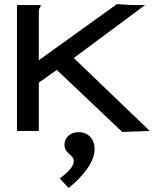

<svg xmlns="http://www.w3.org/2000/svg" viewBox="-20 -648 790 950"><path d="M261 -302 172 -239V0H64V-623H181V-615Q175 -609 173.5 -602Q172 -595 172 -578V-350L559 -628Q571 -627 589 -625.5Q607 -624 624 -623.5Q641 -623 650 -623H698L345 -361L721 0L585 5ZM320 282 275 235Q345 185 345 149Q345 134 333.5 124Q322 114 310.5 101.5Q299 89 299 68Q299 42 318.5 24Q338 6 369 6Q404 6 426 29Q448 52 448 89Q448 134 413 184.5Q378 235 320 282Z"/></svg>

Font: Inconsolata ExtraExpanded SemiBold
Style: Regular
Weight: 600
Width: 8
Monospace: yes
Designer: Raph Levien, Cyreal, Brenton Simpson
Foundry: Raph Levien, Cyreal, Google
Version: Version 3.001; ttfautohint (v1.8.2.53-6de2)